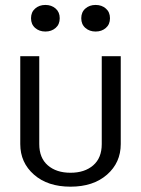

<svg xmlns="http://www.w3.org/2000/svg" viewBox="-20 -722 557 758"><path d="M118.8 -611.7Q102.5 -625.8 102.5 -650Q102.5 -674.2 118.8 -688.3Q135 -702.5 159.2 -702.5Q183.3 -702.5 199.6 -688.3Q215.8 -674.2 215.8 -650Q215.8 -625.8 199.6 -611.7Q183.3 -597.5 159.2 -597.5Q135 -597.5 118.8 -611.7ZM317.1 -611.7Q300.8 -625.8 300.8 -650Q300.8 -674.2 317.1 -688.3Q333.3 -702.5 357.5 -702.5Q381.7 -702.5 397.9 -688.3Q414.2 -674.2 414.2 -650Q414.2 -625.8 397.9 -611.7Q381.7 -597.5 357.5 -597.5Q333.3 -597.5 317.1 -611.7ZM60 -153.3V-500H135V-153.3Q135 -98.3 168.8 -69.2Q202.5 -40 258.3 -40Q314.2 -40 347.9 -69.2Q381.7 -98.3 381.7 -153.3V-500H456.7V-153.3Q456.7 -80 402.5 -32.5Q348.3 15 258.3 15Q168.3 15 114.2 -32.5Q60 -80 60 -153.3Z"/></svg>

Font: Boon
Style: Regular
Weight: 400
Designer: Sungsit Sawaiwan
Foundry: FontUni
Version: Version 3.0